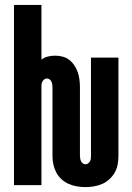

<svg xmlns="http://www.w3.org/2000/svg" viewBox="-20 -755 540 783"><path d="M329 8Q311 8 293.5 5Q276 2 260 -5Q244 -12 230.5 -24.5Q217 -37 209 -52.5Q201 -68 197.5 -85Q194 -102 194 -120V-400Q194 -406 193 -411.5Q192 -417 189.5 -422.5Q187 -428 182 -431.5Q177 -435 171 -435Q166 -435 161 -431.5Q156 -428 153 -422.5Q150 -417 149.5 -411.5Q149 -406 149 -400V0H37V-735H149V-512Q161 -521 175.5 -524.5Q190 -528 205 -528Q220 -528 235.5 -524Q251 -520 263 -510.5Q275 -501 283.5 -488Q292 -475 297 -460.5Q302 -446 304 -430.5Q306 -415 306 -400V-120Q306 -114 307 -108.5Q308 -103 310.5 -97.5Q313 -92 318 -88.5Q323 -85 329 -85Q334 -85 339 -88.5Q344 -92 347 -97.5Q350 -103 350.5 -108.5Q351 -114 351 -120V-520H463V-120Q463 -102 460 -85Q457 -68 448.5 -52.5Q440 -37 426.5 -24.5Q413 -12 397 -5Q381 2 363.5 5Q346 8 329 8Z"/></svg>

Font: Iosevka SS04 Heavy
Style: Regular
Weight: 900
Monospace: yes
Designer: Belleve Invis
Foundry: Belleve Invis
Version: Version 19.0.0; ttfautohint (v1.8.4)